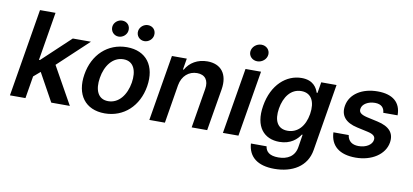

<svg xmlns="http://www.w3.org/2000/svg" viewBox="-84 -1056 3367 1566"><g transform="rotate(10 1599.5 -273.5)"><path d="M20.6 0H149.1L179.7 -184.7L234.7 -231.9L362.9 0H516.7L343.4 -309.7L595.2 -545.5H445L211.6 -326.3H203.5L269.9 -727.3H141.3Z M806.1 10.7C964.1 10.7 1082.7 -100.1 1110.1 -267C1137.8 -438.2 1054 -552.6 893.1 -552.6C734.7 -552.6 616.1 -441.4 589.1 -273.8C561.1 -103.7 644.5 10.7 806.1 10.7ZM718 -267.8C734 -369.3 793 -450.6 882.8 -450.6C968.4 -450.6 997.2 -372.5 981.5 -274.5C964.8 -172.6 905.9 -92.3 816.8 -92.3C730.5 -92.3 701.7 -169.4 718 -267.8ZM746.1 -700.6C740.1 -660.5 769.5 -625.7 809.7 -625.7C845.2 -625.7 875.7 -652.7 880.7 -684.7C887.4 -726.6 859.4 -759.6 817.1 -759.6C784.1 -759.6 751.4 -734.4 746.1 -700.6ZM959.2 -700.6C952.4 -659.8 982.6 -625.7 1022.7 -625.7C1058.2 -625.7 1088.8 -652.7 1093.8 -684.7C1100.5 -726.6 1072.4 -759.6 1030.2 -759.6C997.2 -759.6 965.2 -734.4 959.2 -700.6Z M1356.5 -319.6C1370.4 -398.4 1425.4 -443.9 1492.9 -443.9C1560 -443.9 1592 -399.9 1579.9 -327.4L1525.6 0H1654.1L1712.4 -347.3C1734 -478.3 1671.2 -552.6 1559.7 -552.6C1478 -552.6 1414.4 -513.8 1380.3 -452.8H1373.6L1389.2 -545.5H1266L1175.1 0H1304Z M1784.4 0H1913L2003.9 -545.5H1875.4ZM1889.6 -693.2C1886.4 -654.8 1917.6 -623.6 1958.5 -623.6C1999.3 -623.6 2035.5 -654.8 2038.4 -693.2C2041.5 -731.9 2011 -763.1 1970.2 -763.1C1929 -763.1 1893.1 -731.9 1889.6 -693.2Z M2247.2 215.9C2395.2 215.9 2514.9 148.8 2537.6 8.9L2629.3 -545.5H2502.5L2487.6 -455.3H2480.8C2467.7 -494.7 2436.4 -552.6 2340.2 -552.6C2214.1 -552.6 2098.7 -453.8 2069.2 -274.9C2039.4 -96.6 2123.6 -7.8 2249.6 -7.8C2343.4 -7.8 2395.2 -57.9 2420.8 -98H2427.2L2410.9 5.3C2398.8 86.3 2337.7 118.6 2263.1 118.6C2190.7 118.6 2160.2 89.8 2154.1 45.8L2024.5 45.5C2032.3 156.2 2109.4 215.9 2247.2 215.9ZM2199.9 -275.2C2216.3 -374.3 2270.2 -447.1 2356.2 -447.1C2438.9 -447.1 2474.8 -378.6 2458.1 -275.2C2441.1 -171.2 2382.5 -108.7 2300.1 -108.7C2214.8 -108.7 2183.9 -176.1 2199.9 -275.2Z M3044 -388.5H3162.6C3163.4 -494 3095.9 -552.6 2970.2 -552.6C2840.9 -552.6 2742.9 -490.4 2726.2 -391.3C2712.4 -310 2755 -255.7 2856.2 -233.7L2945.7 -214.1C2994.7 -203.1 3012.4 -185.4 3007.5 -156.2C3001.8 -117.2 2953.5 -85.9 2891.3 -86.3C2838.1 -86.6 2805 -111.5 2797.9 -160.9L2671.2 -161.2C2675.8 -49 2751.1 10.7 2884.2 10.7C3017 10.7 3122.9 -57.9 3139.9 -158.7C3153.1 -239 3109 -288.4 3009.6 -310.4L2919.4 -330.3C2866.8 -343 2849.4 -360.4 2854.8 -389.6C2860.4 -428.6 2908.4 -456.7 2964.1 -456.7C3019.2 -456.7 3041.5 -427.2 3044 -388.5Z"/></g></svg>

Font: Margiela Sans Semi Bold
Style: Italic
Weight: 600
Italic angle: -9.39999°
Designer: Stefan Endress, Andreas Faust
Version: Version 1.100;FEAKit 1.0